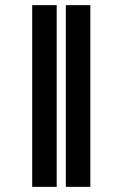

<svg xmlns="http://www.w3.org/2000/svg" viewBox="-20 -726 458 746"><path d="M200.3 -706V0H105.1V-706ZM331 -706V0H235.8V-706Z"/></svg>

Font: Inter UI Black
Style: Regular
Weight: 900
Designer: Rasmus Andersson
Foundry: rsms
Version: 3.2;8d6f07862